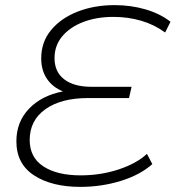

<svg xmlns="http://www.w3.org/2000/svg" viewBox="-20 -725 686 750"><path d="M294 5Q182 5 113 -40Q44 -85 44 -173Q44 -249 93.5 -300.5Q143 -352 226 -368Q186 -384 163.5 -417Q141 -450 141 -497Q141 -561 179.5 -607.5Q218 -654 283 -679.5Q348 -705 428 -705Q491 -705 548 -688.5Q605 -672 646 -640L625 -598Q583 -629 531.5 -644Q480 -659 423 -659Q357 -659 305 -639Q253 -619 223 -583Q193 -547 193 -498Q193 -444 231 -415Q269 -386 337 -386H494L484 -342H324Q219 -342 157.5 -298.5Q96 -255 96 -178Q96 -110 149.5 -75Q203 -40 295 -40Q373 -40 443 -63Q513 -86 554 -124L575 -84Q528 -42 452.5 -18.5Q377 5 294 5Z"/></svg>

Font: Montserrat Light
Style: Italic
Weight: 300
Italic angle: -11.3°
Designer: Julieta Ulanovsky
Foundry: Julieta Ulanovsky
Version: Version 9.000; ttfautohint (v1.8.4.7-5d5b)